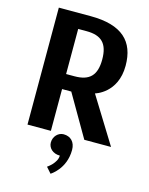

<svg xmlns="http://www.w3.org/2000/svg" viewBox="-136 -785 862 1110"><g transform="rotate(15 295.0 -230.0)"><path d="M270 -250 415 0H575L405 -275C405 -275 535 -310 535 -475C535 -620 455 -700 265 -700H75V0H215V-250ZM215 -340V-610H265C355 -610 395 -570 395 -475C395 -380 355 -340 265 -340ZM232 65C232 97 259 125 302 125C302 170 247 206 247 206L277 240C277 240 362 190 362 75C362 28 334 0 292 0C260 0 232 28 232 65Z"/></g></svg>

Font: Scada
Style: Bold
Weight: 700
Designer: Jovanny Lemonad
Foundry: Jovanny Lemonad
Version: Version 3.005